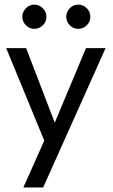

<svg xmlns="http://www.w3.org/2000/svg" viewBox="-20 -624 502 852"><path d="M223 -79.5 361.5 -410.5H448.5L171.5 208H83.5L176.5 0L7.5 -410.5H96ZM327.5 -496Q305 -496 289.5 -512Q274 -528 274 -549.5Q274 -571 289.5 -587.2Q305 -603.5 327.5 -603.5Q349 -603.5 365 -587.5Q381 -571.5 381 -549.5Q381 -527.5 365 -511.8Q349 -496 327.5 -496ZM132.5 -496Q110.5 -496 94.8 -512Q79 -528 79 -549.5Q79 -571 94.8 -587.2Q110.5 -603.5 132.5 -603.5Q154 -603.5 170 -587.5Q186 -571.5 186 -549.5Q186 -527.5 170 -511.8Q154 -496 132.5 -496Z"/></svg>

Font: League Spartan Thin
Style: Regular
Weight: 400
Version: Version 2.002